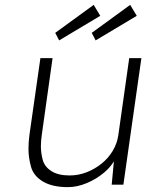

<svg xmlns="http://www.w3.org/2000/svg" viewBox="-20 -759 601 789"><path d="M259 10Q195 10 156.5 -13Q118 -36 107.5 -73.5Q97 -111 97 -147Q97 -174 101 -205L146 -520H196L152 -207Q148 -180 148 -157Q148 -131 155.5 -102.5Q163 -74 191 -56Q219 -38 266 -38Q303 -38 337 -51.5Q371 -65 398.5 -87.5Q426 -110 443.5 -139.5Q461 -169 466 -202L511 -520H561L487 0H439L448 -96Q433 -71 408 -50Q376 -23 336.5 -6.5Q297 10 259 10ZM373 -593 357 -624 515 -739 542 -694ZM223 -593 207 -624 365 -739 392 -694Z"/></svg>

Font: Lexend ExtLt
Style: Italic
Weight: 250
Italic angle: -8.13011°
Designer: Bonnie Shaver-Troup, Thomas Jockin
Foundry: Lexend
Version: Version 1.007